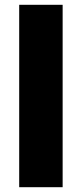

<svg xmlns="http://www.w3.org/2000/svg" viewBox="-20 -780 341 800"><path d="M241 0V-760H60V0Z"/></svg>

Font: Noto Sans Khmer SemiCondensed Black
Style: Regular
Weight: 900
Width: 4
Designer: Danh Hong and the Monotype Design Team
Foundry: Monotype Imaging Inc.
Version: Version 2.004